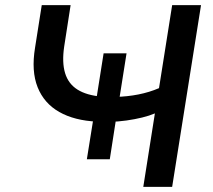

<svg xmlns="http://www.w3.org/2000/svg" viewBox="-20 -725 828 745"><path d="M536 0 581 -285Q560 -276 531.5 -269Q503 -262 471 -257.5Q439 -253 406 -252L431 -268L406 -107H317L343 -269L357 -253Q269 -257 210 -290.5Q151 -324 126 -386.5Q101 -449 116 -540L142 -705H254L229 -544Q220 -483 232.5 -441.5Q245 -400 280.5 -377.5Q316 -355 375 -350L354 -341L382 -518H471L443 -341L428 -349Q474 -350 517 -358.5Q560 -367 597 -383L648 -705H760L648 0Z"/></svg>

Font: Nunito Sans 10pt SemiExpanded SemiBold
Style: Italic
Weight: 600
Width: 6
Italic angle: -9°
Designer: Vernon Adams
Foundry: Vernon Adams
Version: Version 3.101;gftools[0.9.27]